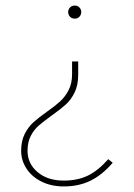

<svg xmlns="http://www.w3.org/2000/svg" viewBox="-20 -473 481 690"><path d="M225 -430Q225 -439 231.5 -446Q238 -453 249 -453Q259 -453 265.5 -446Q272 -439 272 -430Q272 -420 265.5 -413Q259 -406 249 -406Q238 -406 231.5 -413Q225 -420 225 -430ZM56 69Q56 34 68.5 9Q81 -16 99 -32.5Q117 -49 148 -71Q178 -92 196 -108.5Q214 -125 226.5 -149Q239 -173 239 -206V-252H261V-204Q261 -167 248 -140.5Q235 -114 216 -97Q197 -80 166 -58Q137 -37 119.5 -22Q102 -7 90.5 15.5Q79 38 79 69Q79 115 115 145.5Q151 176 209 176Q259 176 296 158Q333 140 369 99L385 112Q347 156 305 176.5Q263 197 209 197Q164 197 129 179.5Q94 162 75 132.5Q56 103 56 69Z"/></svg>

Font: Fira Sans Thin
Style: Regular
Weight: 100
Designer: bBox Type GmbH & Carrois Corporate GbR & Edenspiekermann AG
Foundry: bBox Type GmbH & Carrois Corporate GbR & Edenspiekermann AG
Version: Version 4.301